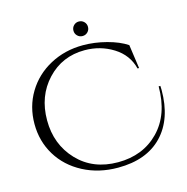

<svg xmlns="http://www.w3.org/2000/svg" viewBox="-122 -967 1066 1097"><g transform="rotate(-15 410.5 -418.5)"><path d="M471.5 -777.5Q459 -765 441 -765Q423 -765 410.5 -777.5Q398 -790 398 -808Q398 -826 410.5 -838.5Q423 -851 441 -851Q459 -851 471.5 -838.5Q484 -826 484 -808Q484 -790 471.5 -777.5ZM797 -351Q797 -179 704.5 -82.5Q612 14 443 14Q329 14 237.5 -34Q146 -82 95.5 -165Q45 -248 45 -350.5Q45 -453 95 -536Q145 -619 233 -666.5Q321 -714 429 -714Q497 -714 567.5 -695.5Q638 -677 685 -646L705 -505H696Q675 -589 599 -636.5Q523 -684 430 -684Q297 -684 208.5 -589.5Q120 -495 120 -352Q120 -209 211.5 -112.5Q303 -16 451 -16Q599 -16 692.5 -112Q786 -208 786 -375H796Q797 -363 797 -351Z"/></g></svg>

Font: Cinzel Decorative
Style: Regular
Weight: 400
Designer: Natanael Gama
Version: Version 1.001;PS 001.001;hotconv 1.0.56;makeotf.lib2.0.21325